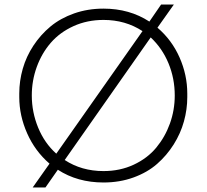

<svg xmlns="http://www.w3.org/2000/svg" viewBox="-20 -787 910 846"><path d="M180.2 39.1H124L198.2 -65.9Q134.3 -121.1 99.6 -199.5Q64.9 -277.8 64.9 -358.9V-375Q64.9 -430.2 80.3 -484.1Q95.7 -538.1 127.2 -585.9Q158.7 -633.8 202.4 -670.2Q246.1 -706.5 306.4 -727.8Q366.7 -749 436 -749Q550.8 -749 638.2 -691.9L689.9 -767.1H746.1L673.8 -665Q736.8 -611.3 771 -534.2Q805.2 -457 805.2 -375V-358.9Q805.2 -305.2 790.5 -252.2Q775.9 -199.2 745.4 -150.6Q714.8 -102.1 672.1 -64.7Q629.4 -27.3 568.4 -5.1Q507.3 17.1 436 17.1Q321.3 17.1 234.9 -39.1ZM120.1 -366.2Q120.1 -292.5 148.2 -224.4Q176.3 -156.2 228 -109.9L607.9 -649.9Q532.7 -699.2 436 -699.2Q364.3 -699.2 304 -671.9Q243.7 -644.5 203.9 -598.6Q164.1 -552.7 142.1 -492.4Q120.1 -432.1 120.1 -366.2ZM436 -33.2Q508.8 -33.2 569.1 -61.3Q629.4 -89.4 668.5 -136.5Q707.5 -183.6 728.8 -242.9Q750 -302.2 750 -366.2Q750 -441.4 722.4 -508.1Q694.8 -574.7 644 -622.1L265.1 -82Q339.4 -33.2 436 -33.2Z"/></svg>

Font: Sora ExtraLight
Style: Regular
Weight: 200
Designer: Jonathan Barnbrook, Julián Moncada
Foundry: Barnbrook Fonts
Version: Version 2.000